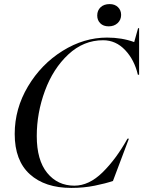

<svg xmlns="http://www.w3.org/2000/svg" viewBox="-20 -908 701 940"><path d="M504 -724Q577 -724 637 -702L656 -770H661V-542H655Q638 -615 592.5 -663Q547 -711 485 -711Q389 -711 314.5 -641.5Q240 -572 200 -463.5Q160 -355 160 -242Q160 -124 211 -61.5Q262 1 344 1Q416 1 482.5 -64.5Q549 -130 604 -229H611L533 -22Q498 -10 444 1Q390 12 329 12Q200 12 126 -55Q52 -122 52 -252Q52 -376 117 -485Q182 -594 286.5 -659Q391 -724 504 -724ZM456 -832Q456 -857 472.5 -872.5Q489 -888 517 -888Q542 -888 557.5 -873Q573 -858 573 -835Q573 -811 556 -795Q539 -779 512 -779Q486 -779 471 -794Q456 -809 456 -832Z"/></svg>

Font: Nyght Serif Italic
Style: Regular
Weight: 400
Italic angle: -16°
Designer: Maksym Kobuzan
Version: Version 0.410